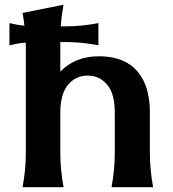

<svg xmlns="http://www.w3.org/2000/svg" viewBox="-20 -782 724 802"><path d="M74.2 0Q87.9 -71.8 87.9 -143.6V-583.5Q87.9 -593.8 87.4 -604Q59.1 -602.1 19.5 -592.8V-685.5Q54.7 -676.8 82 -674.8Q79.1 -701.2 74.2 -728L245.1 -762.2Q236.8 -715.8 233.9 -671.9H254.4Q320.8 -671.9 391.1 -685.5V-592.8Q320.3 -606.4 254.4 -606.4H231.9V-482.9Q294.4 -546.9 392.6 -546.9Q520 -546.9 572.8 -457.5Q606 -400.9 606 -311.5V-143.6Q606 -73.7 619.6 0H445.8Q459.5 -73.7 459.5 -143.6V-309.6Q459.5 -385.3 432.6 -421.9Q399.4 -466.3 346.2 -466.3Q292.5 -466.3 260.3 -422.9Q231.9 -384.3 231.9 -309.6V-143.6Q231.9 -73.2 245.6 0Z"/></svg>

Font: Classica
Style: Bold
Weight: 700
Designer: Wojciech Kalinowski "wmk69" (wmk69@o2.pl)
Foundry: Wojciech Kalinowski "wmk69" (wmk69@o2.pl)
Version: Version 2.1.1; 2021-05-14